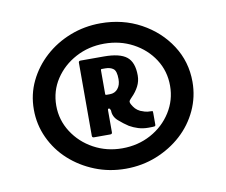

<svg xmlns="http://www.w3.org/2000/svg" viewBox="-62 -776 776 658"><g transform="rotate(-10 326.0 -447.0)"><path d="M326 -194Q269 -194 219 -214Q169 -234 131 -268.5Q93 -303 71.5 -349.5Q50 -396 50 -448Q50 -501 72 -546.5Q94 -592 132 -626.5Q170 -661 220 -680.5Q270 -700 326 -700Q403 -700 465.5 -666Q528 -632 565 -575Q602 -518 602 -448Q602 -396 580.5 -349.5Q559 -303 521 -268.5Q483 -234 433 -214Q383 -194 326 -194ZM326 -265Q381 -265 426 -289.5Q471 -314 497.5 -356Q524 -398 524 -448Q524 -499 497.5 -540Q471 -581 426 -605Q381 -629 326 -629Q272 -629 227 -605Q182 -581 155 -540Q128 -499 128 -448Q128 -398 155 -356Q182 -314 227 -289.5Q272 -265 326 -265ZM237 -319Q230 -319 230 -325V-580Q230 -586 237 -586H318Q373 -586 397 -567Q421 -548 421 -502Q421 -482 412 -464.5Q403 -447 388 -432Q382 -426 379 -421.5Q376 -417 381 -408Q386 -399 392 -392.5Q398 -386 408 -381Q415 -378 423.5 -375.5Q432 -373 445 -373Q450 -373 450.5 -372Q451 -371 451 -366V-325Q451 -321 448 -320Q445 -319 426 -319Q407 -319 391 -324Q375 -329 361 -337Q344 -348 327 -363Q310 -378 310 -399Q310 -399 308.5 -403Q307 -407 305 -407H302Q300 -407 300 -401V-325Q300 -319 293 -319ZM300 -458Q300 -455 304 -455H316Q333 -455 343.5 -467.5Q354 -480 354 -501Q354 -529 343.5 -537Q333 -545 316 -545H303Q300 -545 300 -541Z"/></g></svg>

Font: Glory Thin ExtraBold
Style: Regular
Weight: 800
Version: Version 1.011